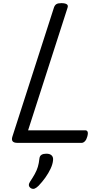

<svg xmlns="http://www.w3.org/2000/svg" viewBox="-20 -910 665 1223"><path d="M91 0Q46 0 59 -40L324 -863Q329 -877 339 -883.5Q349 -890 371 -890Q394 -890 405 -883Q416 -876 410 -860L159 -80H523Q534 -80 538 -70.5Q542 -61 536 -40Q531 -21 521 -10.5Q511 0 500 0ZM177 289Q165 281 164 270.5Q163 260 171 248Q189 221 201.5 198.5Q214 176 221 153Q228 130 231 100Q233 83 244.5 76Q256 69 275 69Q298 69 309 80Q320 91 318 110Q316 135 302.5 164Q289 193 269 221Q249 249 226 273Q213 286 201.5 291Q190 296 177 289Z"/></svg>

Font: Playwrite DK Loopet
Style: Regular
Weight: 400
Designer: Veronika Burian, José Scaglione
Foundry: TypeTogether
Version: Version 1.002